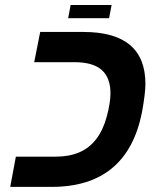

<svg xmlns="http://www.w3.org/2000/svg" viewBox="-20 -731 640 751"><path d="M137.2 -606H306.2Q548.8 -606 548.8 -402.8Q548.8 -366.2 535.2 -291Q477.1 0 182.1 0H20L42 -118.2H196.8Q251 -118.2 290.5 -135.3Q330.1 -152.3 356.9 -187.7Q383.8 -223.1 397.9 -276.1Q412.1 -329.1 412.1 -366.2Q412.1 -427.2 377.7 -457.5Q343.3 -487.8 271 -487.8H113.8ZM256.3 -711.4H416.5L406.7 -659.7H246.6Z"/></svg>

Font: Liberation Mono
Style: Bold Italic
Weight: 700
Italic angle: -12°
Monospace: yes
Designer: Steve Matteson
Foundry: Ascender Corporation
Version: Version 2.1.5